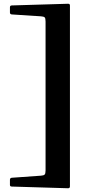

<svg xmlns="http://www.w3.org/2000/svg" viewBox="-20 -868 522 1024"><path d="M33 -801V-829Q33 -839 43 -839L343 -848Q353 -848 353 -839V126Q353 136 343 136L43 127Q33 127 33 118V91Q33 81 43 80L198 69Q213 68 218 63Q223 58 223 41V-753Q223 -771 218 -775.5Q213 -780 198 -781L43 -791Q33 -792 33 -801Z"/></svg>

Font: Hahmlet
Style: Bold
Weight: 700
Designer: Minjoo Ham & Mark Frömberg
Foundry: hypertype
Version: Version 1.002; ttfautohint (v1.8.3)